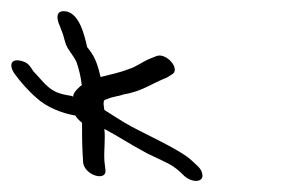

<svg xmlns="http://www.w3.org/2000/svg" viewBox="-176 -522 550 344"><path d="M-62 -502C-78 -502 -73 -484 -69 -476L-63 -460C-62 -455 -60 -450 -59 -446C-56 -434 -45 -424 -39 -411C-35 -400 -31 -383 -30 -373C-31 -372 -29 -371 -29 -370C-33 -367 -45 -357 -45 -349C-46 -349 -46 -349 -47 -350C-58 -352 -68 -353 -79 -359C-94 -367 -103 -381 -116 -394C-122 -403 -125 -409 -135 -412C-156 -419 -161 -406 -150 -390C-140 -376 -124 -358 -111 -347C-93 -330 -65 -319 -41 -315C-38 -310 -34 -306 -29 -302C-29 -284 -29 -266 -28 -247L-27 -230C-23 -207 15 -197 13 -217L11 -234C10 -253 13 -273 11 -291C41 -275 49 -268 88 -247C129 -227 133 -228 155 -206C171 -193 191 -196 186 -212C184 -221 175 -227 169 -233C147 -255 75 -285 46 -303C35 -310 23 -317 11 -325C10 -333 7 -344 15 -344C25 -349 35 -349 46 -353C78 -358 97 -373 123 -383L131 -388C150 -397 121 -430 103 -421L93 -417C80 -412 68 -402 54 -398C39 -392 20 -388 4 -384V-385C0 -401 -4 -418 -17 -434C-18 -436 -20 -437 -20 -438C-25 -461 -35 -502 -62 -502Z"/></svg>

Font: Stray Cat
Style: OpSuObl
Weight: 400
Version: Version 1.0